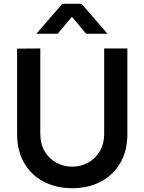

<svg xmlns="http://www.w3.org/2000/svg" viewBox="-20 -975 760 1010"><path d="M70 -267.5V-719.2L192 -720V-270.7Q192 -218.1 215.1 -178.9Q238.2 -139.8 276.8 -119Q315.3 -98.3 360 -98.3Q405.1 -98.3 443.6 -119.5Q482.2 -140.6 505.1 -179.8Q528 -218.9 528 -270.7V-720H650V-267.5Q650 -183 613.5 -119Q577 -55 511.2 -20Q445.3 15 360 15Q274.7 15 208.8 -20Q143 -54.9 106.5 -118.9Q70 -182.9 70 -267.5ZM307.8 -955H408.8L545.5 -797.5H433L358.3 -886.7L283.7 -797.5H171.2Z"/></svg>

Font: Tap Sans
Style: Regular
Weight: 400
Designer: Tap Payments
Foundry: Tap Payments
Version: Version 1.001;Glyphs 3.1.2 (3151)